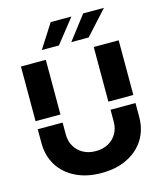

<svg xmlns="http://www.w3.org/2000/svg" viewBox="-135 -1037 967 1143"><g transform="rotate(-15 348.5 -465.0)"><path d="M348.6 8.8Q256.8 8.8 190.4 -24.4Q122.1 -57.6 85 -117.2Q47.4 -177.7 47.4 -256.3V-341.3H200.7V-269Q200.7 -226.6 219.2 -195.3Q237.8 -162.6 271 -144.5Q304.2 -126 348.6 -126Q393.1 -126 426.3 -144.5Q459.5 -162.6 478 -195.3Q496.1 -227.1 496.1 -269V-341.3H649.9V-256.3Q649.9 -177.7 612.3 -117.2Q574.2 -57.1 506.3 -24.4Q439.9 8.8 348.6 8.8ZM47.4 -391.1V-728H200.7V-391.1ZM192.9 -790.5 287.1 -937.5H414.6L298.3 -790.5ZM374.5 -790.5 487.3 -937.5H615.2L481.4 -790.5ZM496.1 -391.1V-728H649.9V-391.1Z"/></g></svg>

Font: Inter Tight Stencil
Style: Bold
Weight: 700
Designer: Rasmus Andersson
Foundry: rsms
Version: Version 3.004;Glyphs 3.1.2 (3151)